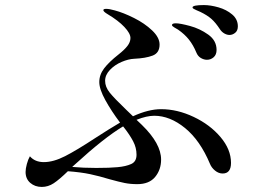

<svg xmlns="http://www.w3.org/2000/svg" viewBox="-20 -744 1040 758"><path d="M919 -640Q919 -623 908.5 -614.5Q898 -606 886 -606Q876 -606 865.5 -612Q855 -618 848 -629Q831 -655 814.5 -669.5Q798 -684 771 -697Q762 -701 755 -704Q748 -707 744 -709.5Q740 -712 740 -715Q741 -724 785 -724Q811 -724 842.5 -715Q874 -706 896.5 -687Q919 -668 919 -640ZM892 -101Q892 -59 859 -59Q843 -59 829 -70.5Q815 -82 809 -97Q770 -190 710.5 -238.5Q651 -287 589 -287Q559 -287 519 -271L540 -251Q616 -177 616 -114Q616 -74 592.5 -45.5Q569 -17 522 -17Q495 -17 472.5 -21.5Q450 -26 414 -36Q371 -49 335.5 -56.5Q300 -64 248 -68Q214 -35 192 -20.5Q170 -6 145 -6Q118 -6 99.5 -22Q81 -38 81 -65Q81 -78 86 -96.5Q91 -115 98 -127Q118 -104 153 -104Q191 -104 237 -127.5Q283 -151 356 -199Q413 -236 454 -260Q420 -305 396 -348.5Q372 -392 372 -420Q372 -449 391 -474Q410 -499 448 -529Q471 -547 483 -562.5Q495 -578 495 -594Q495 -612 471 -637.5Q447 -663 405 -688Q388 -698 388 -704Q388 -709 399 -709Q412 -709 433 -703Q467 -694 509 -673Q551 -652 580.5 -624Q610 -596 610 -568Q610 -535 582.5 -524.5Q555 -514 510 -512Q487 -511 460 -499.5Q433 -488 414 -468Q395 -448 395 -425Q395 -401 413 -378.5Q431 -356 479 -310L505 -285Q566 -313 616 -313Q680 -313 744.5 -282.5Q809 -252 850.5 -203Q892 -154 892 -101ZM659 -645Q659 -652 674 -652Q691 -652 730 -641.5Q769 -631 802 -607.5Q835 -584 835 -547Q835 -528 823.5 -518Q812 -508 797 -508Q785 -508 773 -515Q761 -522 755 -537Q743 -566 726 -587.5Q709 -609 683 -627Q678 -630 668.5 -635.5Q659 -641 659 -645ZM466 -245Q392 -201 275 -94L265 -85Q309 -81 360 -81Q414 -81 444 -84Q477 -87 498 -96.5Q519 -106 519 -133Q519 -161 505.5 -186.5Q492 -212 470 -240Z"/></svg>

Font: Shippori Mincho Medium
Style: Regular
Weight: 500
Designer: FONTDASU
Foundry: FONTDASU / Google Inc. / but / Adobe
Version: Version 3.110; ttfautohint (v1.8.3)